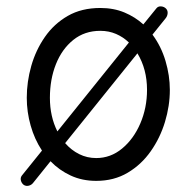

<svg xmlns="http://www.w3.org/2000/svg" viewBox="-20 -551 599 616"><path d="M56.6 42.5Q49.3 37.1 47.1 28.3Q44.9 19.5 49.8 12.7L114.7 -67.9Q90.8 -104 78.4 -147.9Q65.9 -191.9 65.9 -237.3Q65.9 -288.6 80.3 -339.4Q94.7 -390.1 124 -432.4Q153.3 -474.6 197.5 -500Q241.7 -525.4 301.8 -525.4Q344.7 -525.4 379.2 -511Q413.6 -496.6 439.9 -472.7L481.9 -524.4Q487.3 -531.2 496.8 -530.5Q506.3 -529.8 512.7 -523.4Q518.6 -517.1 517.8 -508.3Q517.1 -499.5 511.7 -492.7L469.2 -439.9Q497.1 -402.3 511 -355.5Q524.9 -308.6 524.9 -262.7Q524.9 -211.4 509.3 -159.9Q493.7 -108.4 463.6 -65.7Q433.6 -22.9 389.6 3.2Q345.7 29.3 288.6 29.3Q243.7 29.3 206.8 12.2Q169.9 -4.9 142.1 -33.7L86.4 35.6Q81.1 42.5 72.5 44.7Q64 46.9 56.6 42.5ZM301.8 -452.1Q251.5 -452.1 215.1 -422.9Q178.7 -393.6 159.4 -345Q140.1 -296.4 140.1 -237.3Q140.1 -177.2 164.1 -129.4L393.6 -414.6Q375.5 -432.1 352.3 -442.1Q329.1 -452.1 301.8 -452.1ZM451.7 -262.7Q451.7 -329.1 420.9 -379.9L189 -91.8Q208.5 -69.3 233.9 -56.6Q259.3 -43.9 288.6 -43.9Q335 -43.9 371.8 -74.5Q408.7 -105 430.2 -155Q451.7 -205.1 451.7 -262.7Z"/></svg>

Font: Mikhak-DS2-FD Regular
Style: Regular
Weight: 400
Designer: Amin Abedi
Version: Version 3.4